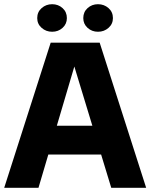

<svg xmlns="http://www.w3.org/2000/svg" viewBox="-20 -893 715 913"><path d="M509 0 299 -690H454L675 0ZM0 0 221 -690H367L163 0ZM153 -158V-295H521V-158ZM446 -742Q417 -742 396.5 -760.5Q376 -779 376 -807Q376 -836 396.5 -854.5Q417 -873 446 -873Q475 -873 496 -854.5Q517 -836 517 -807Q517 -779 496 -760.5Q475 -742 446 -742ZM228 -742Q199 -742 178 -760.5Q157 -779 157 -807Q157 -836 178 -854.5Q199 -873 228 -873Q257 -873 277.5 -854.5Q298 -836 298 -807Q298 -779 277.5 -760.5Q257 -742 228 -742Z"/></svg>

Font: Radio Canada Big
Style: Regular
Weight: 400
Designer: Étienne Aubert Bonn
Foundry: Coppers and Brasses
Version: Version 1.001